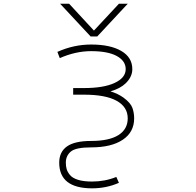

<svg xmlns="http://www.w3.org/2000/svg" viewBox="-20 -772 1040 1021"><path d="M299.8 -752H347.7L479.5 -609.4L612.3 -752H659.2L497.1 -578.1H461.9ZM464.8 11.7Q382.8 11.7 356.4 34.2Q330.1 56.6 330.1 92.8Q330.1 112.3 334.5 127.4Q338.9 142.6 352.1 158.7Q365.2 174.8 394.5 184.1Q423.8 193.4 469.7 193.4Q538.1 193.4 598.6 168.9L612.3 200.2Q545.9 229.5 469.7 229.5Q294.9 229.5 294.9 92.8Q294.9 36.1 335.9 6.8Q377 -22.5 464.8 -22.5Q560.5 -22.5 609.9 -53.7Q659.2 -85 659.2 -142.6Q659.2 -203.1 600.6 -235.8Q542 -268.6 425.8 -268.6H369.1V-303.7H425.8Q531.2 -303.7 589.8 -331.1Q648.4 -358.4 648.4 -404.3Q648.4 -448.2 601.1 -474.1Q553.7 -500 464.8 -500Q381.8 -500 297.9 -462.9L285.2 -496.1Q372.1 -535.2 464.8 -535.2Q566.4 -535.2 625 -501Q683.6 -466.8 683.6 -404.3Q683.6 -363.3 648.4 -329.1Q619.1 -300.8 567.4 -286.1Q606.4 -274.4 636.7 -252.9Q674.8 -224.6 684.1 -198.2Q693.4 -171.9 693.4 -142.6Q693.4 -69.3 632.8 -28.8Q572.3 11.7 464.8 11.7Z"/></svg>

Font: GenEi Gothic M ExtraLight
Style: Regular
Weight: 200
Designer: o_tamon (Modified); [Source Han Sans]
Ryoko NISHIZUKA  (kana & ideographs); Paul D. Hunt (Latin, Greek & Cyrillic); Wenl
Version: Version 1.1a;Original Version 1.004